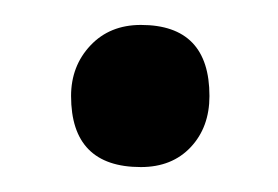

<svg xmlns="http://www.w3.org/2000/svg" viewBox="-20 -128 223 154"><path d="M37 -51Q37 -75 52.5 -91.5Q68 -108 93 -108Q148 -108 148 -51Q148 -26 133 -10Q118 6 93 6Q37 6 37 -51Z"/></svg>

Font: YanoneKaffeesatzRR
Style: Regular
Weight: 400
Designer: Yanone (Cyrillic: Daniel Pouzeot & Huerta Tipografica)
Foundry: Yanone
Version: Version 1.100;PS 001.100;hotconv 1.0.70;makeotf.lib2.5.58329